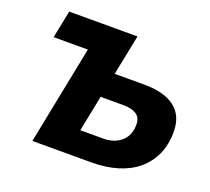

<svg xmlns="http://www.w3.org/2000/svg" viewBox="-120 -851 1095 1002"><g transform="rotate(20 428.0 -350.0)"><path d="M601 -476Q711 -476 770 -431Q829 -386 829 -296Q829 -225 804 -170Q779 -115 733.5 -77Q688 -39 623.5 -19.5Q559 0 480 0H152L261 -547H71L102 -700H481L436 -476ZM496 -138Q556 -138 594.5 -171.5Q633 -205 633 -265Q633 -304 607 -321Q581 -338 536 -338H408L368 -138Z"/></g></svg>

Font: Argentum Sans
Style: Bold Italic
Weight: 700
Italic angle: -11°
Designer: Julieta Ulanovsky (font), Cristiano Sobral (main changes and remaster)
Foundry: Julieta Ulanovsky (font), Cristiano Sobral (main changes and remaster)
Version: Version 2.007;June 15, 2022;FontCreator 14.0.0.2814 64-bit; 